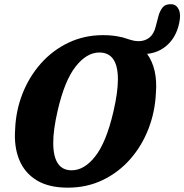

<svg xmlns="http://www.w3.org/2000/svg" viewBox="-20 -876 871 907"><path d="M467.5 -710Q516 -710 555.5 -700V-700.5Q583.5 -691.5 599.5 -686.8Q615.5 -682 632.5 -681.5Q663.5 -681 685.2 -698Q707 -715 715.5 -750.5L728 -798Q735 -825 748.8 -841.5Q762.5 -858 792 -856Q814 -854 824.8 -830.5Q835.5 -807 826.5 -767Q813.5 -704.5 773.2 -666Q733 -627.5 675 -621.5Q725.5 -551 716.5 -437Q712.5 -347.5 681.2 -267Q650 -186.5 595 -124Q540 -61.5 465.2 -25.5Q390.5 10.5 300 10.5Q210.5 10.5 153.5 -24.2Q96.5 -59 71 -121Q45.5 -183 51.5 -265.5Q55 -354 86.5 -434Q118 -514 173.2 -576.2Q228.5 -638.5 303.2 -674.2Q378 -710 467.5 -710ZM318.5 -71.5Q378.5 -71.5 430.2 -137.8Q482 -204 515.5 -347.5Q526.5 -395 531.8 -433.2Q537 -471.5 537 -501.5Q537 -628 449 -628Q389.5 -628 337.2 -561.5Q285 -495 252.5 -354Q231 -261 231.5 -199Q232.5 -71.5 318.5 -71.5Z"/></svg>

Font: Fraunces 144pt SuperSoft
Style: Bold Italic
Weight: 700
Italic angle: -16°
Version: Version 1.000;[0bf87f6ff]